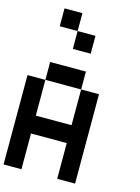

<svg xmlns="http://www.w3.org/2000/svg" viewBox="-159 -1211 944 1297"><g transform="rotate(15 312.5 -562.5)"><path d="M0 0V-625H125V-375H375V-625H500V0H375V-250H125V0ZM125 -625V-750H375V-625ZM125 -1000V-1125H250V-1000ZM250 -875V-1000H375V-875Z"/></g></svg>

Font: Galmuri7 Regular
Style: Regular
Weight: 400
Designer: Lee Minseo (quiple)
Version: Version 2.399;hotconv 1.1.1;makeotfexe 2.6.0 DEVELOPMENT